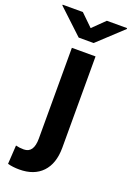

<svg xmlns="http://www.w3.org/2000/svg" viewBox="-235 -801 737 1076"><g transform="rotate(20 134.0 -262.5)"><path d="M214.4 -528.3V17.6Q213.9 111.3 165.3 162.4Q116.7 213.4 28.8 213.4Q-8.8 213.4 -40.5 205.1L-33.7 93.3Q-12.2 99.1 14.2 99.1Q73.2 99.1 73.2 13.2V-528.3ZM134.3 -668 205.6 -737.8H326.2V-732.4L178.7 -595.2H89.4L-58.1 -733.4V-737.8H62.5Z"/></g></svg>

Font: RobotoInd
Style: Bold
Weight: 700
Designer: Google
Version: Version 2.001150; 2014